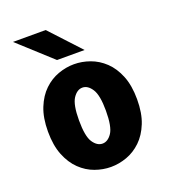

<svg xmlns="http://www.w3.org/2000/svg" viewBox="-133 -810 815 919"><g transform="rotate(-20 275.0 -350.5)"><path d="M275.5 11Q235 11 194.8 -3.5Q154.5 -18 121.8 -49.5Q89 -81 69 -130.8Q49 -180.5 49 -251Q49 -321 69 -370.8Q89 -420.5 121.8 -451.8Q154.5 -483 194.8 -497.5Q235 -512 275.5 -512Q316.5 -512 356.8 -497.5Q397 -483 430 -451.8Q463 -420.5 483 -370.8Q503 -321 503 -251Q503 -180.5 483 -130.8Q463 -81 430 -49.5Q397 -18 356.8 -3.5Q316.5 11 275.5 11ZM275.5 -108Q303 -108 323.5 -138.8Q344 -169.5 344 -251Q344 -329.5 323.5 -361.2Q303 -393 275.5 -393Q248 -393 227.5 -361.8Q207 -330.5 207 -251Q207 -169.5 227.5 -138.8Q248 -108 275.5 -108ZM207 -558.5 38.5 -712H205L347.5 -558.5Z"/></g></svg>

Font: Trispace SemiCondensed
Style: Bold
Weight: 700
Width: 4
Designer: Tyler Finck
Foundry: Etcetera Type Company
Version: Version 1.210; ttfautohint (v1.8.3)